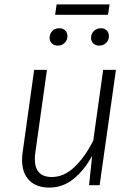

<svg xmlns="http://www.w3.org/2000/svg" viewBox="-20 -840 613 871"><path d="M80 -115Q80 -132 83 -151L135 -523H193L141 -153Q138 -135 138 -119Q138 -37 215 -37Q270 -37 317.5 -82Q365 -127 403 -202L448 -523H506L432 0H384L398 -133Q361 -66 312.5 -27.5Q264 11 204 11Q145 11 112.5 -22Q80 -55 80 -115ZM205 -668Q205 -687 217.5 -699.5Q230 -712 249 -712Q265 -712 275.5 -702Q286 -692 286 -676Q286 -658 273.5 -645.5Q261 -633 242 -633Q226 -633 215.5 -643Q205 -653 205 -668ZM393 -668Q393 -687 406 -699.5Q419 -712 438 -712Q454 -712 464 -702Q474 -692 474 -676Q474 -658 461.5 -645.5Q449 -633 430 -633Q414 -633 403.5 -643Q393 -653 393 -668ZM230 -773 237 -820H477L470 -773Z"/></svg>

Font: FiraGO Light
Style: Italic
Weight: 300
Italic angle: -8°
Designer: bBox Type GmbH
Foundry: bBox Type GmbH
Version: Version 1.001